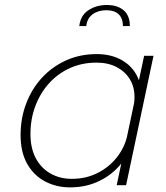

<svg xmlns="http://www.w3.org/2000/svg" viewBox="-20 -760 682 788"><path d="M268 9Q211 9 164.8 -15.5Q118.5 -40 91.5 -87.8Q64.5 -135.5 64.5 -205.5Q64.5 -275.5 87.8 -336Q111 -396.5 153 -441.8Q195 -487 252 -512.5Q309 -538 377 -538Q431.5 -538 472.5 -517.2Q513.5 -496.5 536.5 -459Q559.5 -421.5 559.5 -371.5Q559.5 -356 557.8 -342.8Q556 -329.5 552.5 -316H526Q529 -327.5 530.5 -338.2Q532 -349 532 -362.5Q532 -403.5 512.8 -435Q493.5 -466.5 458.5 -484.8Q423.5 -503 376 -503Q316 -503 266.2 -480.2Q216.5 -457.5 180.5 -417.2Q144.5 -377 124.8 -324Q105 -271 105 -210.5Q105 -151 127.2 -110Q149.5 -69 187.8 -47.5Q226 -26 275 -26Q332.5 -26 380 -49.8Q427.5 -73.5 459.8 -114.5Q492 -155.5 503 -205.5L531.5 -204.5Q518.5 -141 481 -92.8Q443.5 -44.5 388.8 -17.8Q334 9 268 9ZM497.5 0H459L571.5 -531H610ZM305.5 -653Q310 -696 342.5 -717.8Q375 -739.5 418.5 -739.5Q462 -739.5 487.5 -717.8Q513 -696 513 -653H484.5Q484.5 -684.5 467.2 -701.2Q450 -718 416 -718Q382.5 -718 360 -701.2Q337.5 -684.5 334 -653Z"/></svg>

Font: Epilogue ExtraLight
Style: Italic
Weight: 250
Italic angle: -12°
Designer: Tyler Finck
Foundry: Etcetera Type Co
Version: Version 2.112